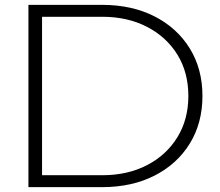

<svg xmlns="http://www.w3.org/2000/svg" viewBox="-20 -770 905 790"><path d="M400 -750Q523 -750 616 -702.5Q709 -655 761 -570.5Q813 -486 813 -375Q813 -264 761 -179.5Q709 -95 616 -47.5Q523 0 400 0H97V-750ZM153 -49H400Q505 -49 585 -90.5Q665 -132 710 -205.5Q755 -279 755 -375Q755 -472 710 -545Q665 -618 585 -659.5Q505 -701 400 -701H153Z"/></svg>

Font: Bounded
Style: Regular
Weight: 200
Designer: Vlad Churkin
Version: Version 1.0